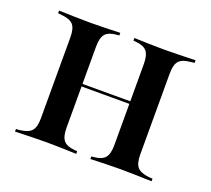

<svg xmlns="http://www.w3.org/2000/svg" viewBox="-81 -516 678 618"><g transform="rotate(20 258.0 -207.5)"><path d="M383.9 -2.4Q358.1 -2.4 334.3 -1.6Q310.5 -0.8 282.3 0V-8.9L291.1 -9.7Q317.7 -12.1 328.6 -25Q339.5 -37.9 339.5 -68.5V-207.3H428.2V-68.5Q428.2 -37.9 439.5 -25.4Q450.8 -12.9 479 -9.7L491.9 -8.9V0Q462.1 -0.8 436.7 -1.6Q411.3 -2.4 383.9 -2.4ZM132.3 -2.4Q104 -2.4 79 -1.6Q54 -0.8 24.2 0V-8.9L37.1 -9.7Q65.3 -12.9 76.6 -25.4Q87.9 -37.9 87.9 -68.5V-346Q87.9 -376.6 76.6 -389.1Q65.3 -401.6 37.1 -404L24.2 -405.6V-414.5Q54 -413.7 79 -412.9Q104 -412.1 132.3 -412.1Q158.1 -412.1 181.5 -412.9Q204.8 -413.7 233.9 -414.5V-405.6L225 -404.8Q197.6 -402.4 186.7 -389.5Q175.8 -376.6 175.8 -346V-68.5Q175.8 -37.9 186.7 -25Q197.6 -12.1 225 -9.7L233.9 -8.9V0Q204.8 -0.8 181.5 -1.6Q158.1 -2.4 132.3 -2.4ZM339.5 -207.3V-346Q339.5 -376.6 328.6 -389.5Q317.7 -402.4 290.3 -404.8L282.3 -405.6V-414.5Q310.5 -413.7 334.3 -412.9Q358.1 -412.1 383.9 -412.1Q411.3 -412.1 436.7 -412.9Q462.1 -413.7 491.9 -414.5V-405.6L479 -404Q450.8 -401.6 439.5 -389.1Q428.2 -376.6 428.2 -346V-207.3ZM143.5 -209.7V-218.5H374.2V-209.7Z"/></g></svg>

Font: Playfair 144pt SemiCondensed Medium
Style: Regular
Weight: 500
Width: 4
Designer: Claus Eggers Sørensen
Foundry: Claus Eggers Sørensen
Version: Version 2.203